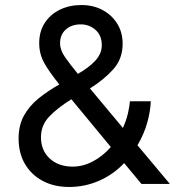

<svg xmlns="http://www.w3.org/2000/svg" viewBox="-20 -732 717 764"><path d="M255 12Q195.5 12 150.2 -12Q105 -36 79.5 -79.2Q54 -122.5 54 -181Q54 -234 75.8 -272.8Q97.5 -311.5 134.2 -341Q171 -370.5 216 -396Q175 -447 155.5 -482.5Q136 -518 136 -560Q136 -607.5 158.5 -641.5Q181 -675.5 219 -693.8Q257 -712 304 -712Q351 -712 388 -692.2Q425 -672.5 446.5 -637.8Q468 -603 468 -558Q468 -498 431.2 -456.8Q394.5 -415.5 338 -380L469 -223Q482.5 -252.5 489 -280.8Q495.5 -309 497 -329H580Q578.5 -290 566.2 -245Q554 -200 527 -154L656 0H543L474 -83Q431.5 -38 374.8 -13Q318 12 255 12ZM269 -69Q310.5 -69 350 -90Q389.5 -111 421 -147L264 -337Q208.5 -302.5 175.8 -268Q143 -233.5 143 -186Q143 -133.5 178 -101.2Q213 -69 269 -69ZM290 -438Q334.5 -463.5 359.8 -491.2Q385 -519 385 -552Q385 -591 360.2 -613Q335.5 -635 301 -635Q264.5 -635 241.8 -614.5Q219 -594 219 -560Q219 -533 239.2 -504Q259.5 -475 290 -438Z"/></svg>

Font: Overpass
Style: Regular
Weight: 400
Designer: Delve Withrington, Dave Bailey, Thomas Jockin
Foundry: Delve Fonts LLC
Version: Version 4.000